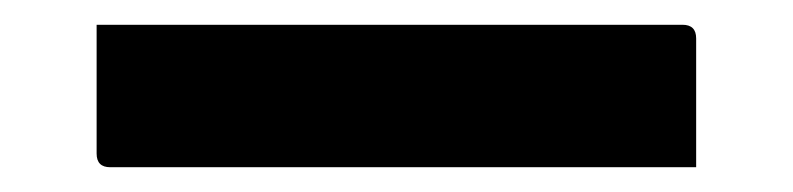

<svg xmlns="http://www.w3.org/2000/svg" viewBox="-20 45 640 155"><path d="M58 65H531Q542 65 542 76V180H69Q58 180 58 169Z"/></svg>

Font: Recursive Sn Lnr St SmB
Style: Regular
Weight: 600
Version: Version 1.079;hotconv 1.0.112;makeotfexe 2.5.65598; ttfautoh